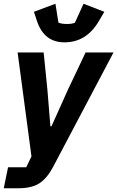

<svg xmlns="http://www.w3.org/2000/svg" viewBox="-49 -805 626 1025"><path d="M295 -579Q187 -579 149 -691L132 -742L247 -785L263 -684Q281 -677 308 -677Q337 -677 351 -684L397 -785L508 -742L478 -691Q412 -579 295 -579ZM314 -327 408 -525H557L235 85Q203 146 162 173Q121 200 49 200H-29L-6 88H91L119 30L45 -525H184L204 -327L220 -131H226Z"/></svg>

Font: Aneliza
Style: Bold Italic
Weight: 700
Italic angle: -11.31°
Designer: Mike Abbink, Paul van der Laan, Pieter van Rosmalen
Foundry: Bold Monday
Version: Version 3.0